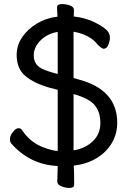

<svg xmlns="http://www.w3.org/2000/svg" viewBox="-20 -796 640 945"><path d="M342 -56Q399 -65 436.5 -100.5Q474 -136 474 -190Q474 -245 446 -278.5Q418 -312 342 -333ZM264 -432V-639Q212 -630 179 -596.5Q146 -563 146 -524Q146 -477 188 -457Q216 -444 264 -432ZM321 129Q302 129 282 121Q262 113 262 98L264 21Q129 15 37 -88Q29 -96 29 -112Q29 -128 43.5 -146.5Q58 -165 71 -165Q83 -165 89 -155Q130 -93 198 -69Q243 -53 264 -53V-354L225 -364Q150 -385 106 -421Q62 -457 62 -526Q62 -572 88.5 -612Q115 -652 161.5 -680Q208 -708 263 -714Q261 -739 261 -761Q261 -776 286 -776Q305 -776 324.5 -769Q344 -762 344 -747L343 -715Q401 -708 441 -688.5Q481 -669 501 -651.5Q521 -634 521 -613Q521 -594 513 -575Q505 -556 490 -556Q482 -556 461 -576Q424 -625 342 -640V-412L363 -406Q557 -356 557 -192Q557 -138 531 -93Q505 -48 456 -18Q407 12 343 19Q345 41 345 114Q345 129 321 129Z"/></svg>

Font: LXGW WenKai Medium
Style: Regular
Weight: 500
Designer: LXGW / Fontworks Inc.
Foundry: LXGW / Fontworks Inc.
Version: Version 1.501; October 10, 2024